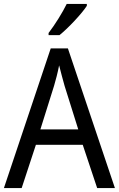

<svg xmlns="http://www.w3.org/2000/svg" viewBox="-20 -964 610 984"><path d="M425 -934V-944H322C300 -899 262 -838 229 -795V-784H285C330 -820 400 -895 425 -934ZM478 0H569L328 -716H240L0 0H91L164 -222H404ZM311 -524 381 -301H187L257 -524C265 -551 276 -592 283 -629C289 -602 305 -547 311 -524Z"/></svg>

Font: Noto Sans Gurmukhi UI SemiCondensed
Style: Regular
Weight: 400
Width: 4
Designer: Jelle Bosma - Monotype Design Team
Foundry: Monotype Imaging Inc.
Version: Version 2.004